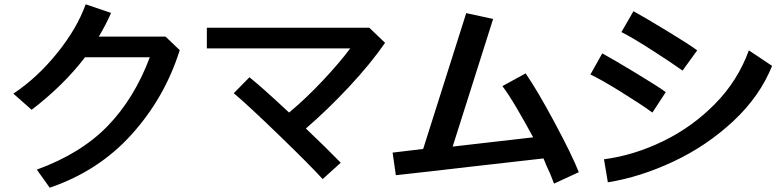

<svg xmlns="http://www.w3.org/2000/svg" viewBox="-20 -829 3616 892"><path d="M676 -563H375Q275 -432 127 -319L42 -394Q151 -466 244 -580.5Q337 -695 378 -809L496 -769Q472 -714 439 -659H749L815 -596Q746 -376 592 -205Q438 -34 211 43L151 -41Q355 -115 479.5 -243Q604 -371 676 -563Z M1066 -396 1139 -470Q1199 -422 1323 -306Q1401 -371 1479.5 -454.5Q1558 -538 1607 -604H941V-700H1696L1769 -630Q1701 -532 1601.5 -425.5Q1502 -319 1401 -232Q1498 -140 1563 -73L1479 3Q1427 -55 1281 -196.5Q1135 -338 1066 -396Z M2518 -61 2516 -65 2517 -64 2505 -93 2153 -53 2007 -36 1819 -15 1804 -120 1946 -137 2146 -768 2271 -741 2083 -148 2457 -191Q2421 -258 2381 -326Q2341 -394 2314 -429L2422 -488Q2476 -410 2557 -259Q2638 -108 2669 -29L2554 24Q2536 -25 2518 -61Z M2867 -680 2923 -777Q2974 -749 3081 -684Q3188 -619 3219 -595L3151 -501Q3104 -535 3010.5 -595Q2917 -655 2867 -680ZM2804 18 2786 -89Q2924 -107 3059.5 -172.5Q3195 -238 3301.5 -346Q3408 -454 3459 -595L3567 -523Q3510 -381 3386.5 -266Q3263 -151 3108.5 -78.5Q2954 -6 2804 18ZM2723 -483 2778 -581Q2828 -554 2934.5 -489.5Q3041 -425 3073 -401L3011 -306Q2962 -342 2867 -401Q2772 -460 2723 -483Z"/></svg>

Font: 카카오 큰글씨 ExtraBold
Style: Regular
Weight: 800
Designer: Park Young-rak; Lee Sang-min; Kim Jung-jin; Min Bon; Park Min-gyu;
Foundry: Kakao Corporation
Version: Version 2.003